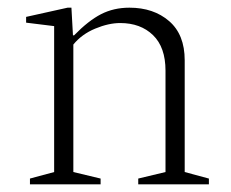

<svg xmlns="http://www.w3.org/2000/svg" viewBox="-20 -480 602 500"><path d="M58 0V-15L121 -32V-412L48 -421V-436L156 -460H166L170 -388H173Q210 -426 243 -443Q276 -460 317 -460Q380 -460 420.5 -425Q461 -390 461 -323V-32L524 -15V0H340V-15L411 -32V-296Q411 -357 378.5 -388.5Q346 -420 293 -420Q263 -420 228 -405.5Q193 -391 171 -364V-32L242 -15V0Z"/></svg>

Font: Spectral ExtraLight
Style: Regular
Weight: 275
Designer: Jean-Baptiste Levee
Foundry: Production Type
Version: Version 2.001